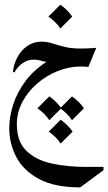

<svg xmlns="http://www.w3.org/2000/svg" viewBox="-20 -458 461 819"><path d="M321.8 341.3Q212.9 341.3 146.2 305.4Q79.6 269.5 49.6 211.9Q19.5 154.3 19.5 88.9Q19.5 39.1 36.6 -13.2Q53.7 -65.4 89.6 -113.3Q125.5 -161.1 182.6 -196.8L183.6 -193.4Q168.9 -194.8 154.8 -199.2Q140.6 -203.6 123.5 -203.6Q101.1 -203.6 83.7 -193.1Q66.4 -182.6 55.7 -169.7Q44.9 -156.7 42 -148.9L35.2 -151.9Q38.1 -184.1 54 -213.6Q69.8 -243.2 96.2 -261.7Q122.6 -280.3 156.7 -280.3Q180.7 -280.3 203.4 -272.9Q226.1 -265.6 254.6 -258.3Q283.2 -251 324.7 -251Q357.9 -251 390.6 -253.9L356.9 -172.4Q342.8 -174.3 324.7 -174.3Q274.4 -174.3 225.8 -154.8Q177.2 -135.3 137.9 -101.1Q98.6 -66.9 75.2 -22.5Q51.8 22 51.8 71.8Q51.8 144.5 91.3 184.1Q130.9 223.6 197.8 238.8Q264.6 253.9 346.7 253.9H421.4V268.1ZM237.3 -438Q268.6 -416 288.1 -387.2L237.3 -336.4Q227.5 -351.6 214.6 -364Q201.7 -376.5 186.5 -387.2ZM238.8 52.7Q270 74.7 289.6 103.5L238.8 154.3Q229 139.2 216.1 126.7Q203.1 114.3 188 103.5ZM190.4 -46.9Q221.7 -24.9 241.2 3.9L190.4 54.7Q180.7 39.6 167.7 27.1Q154.8 14.6 139.6 3.9ZM287.1 -46.9Q318.4 -24.9 337.9 3.9L287.1 54.7Q277.3 39.6 264.4 27.1Q251.5 14.6 236.3 3.9Z"/></svg>

Font: Lateef
Style: Regular
Weight: 400
Designer: SIL International
Foundry: SIL International
Version: Version 4.200